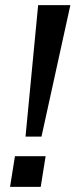

<svg xmlns="http://www.w3.org/2000/svg" viewBox="-20 -725 293 745"><path d="M79 -195 128 -705H253L141 -195ZM19 0 38 -119H157L138 0Z"/></svg>

Font: Mulish SemiBold
Style: Italic
Weight: 600
Italic angle: -9°
Designer: Vernon Adams
Foundry: Vernon Adams
Version: Version 3.603; ttfautohint (v1.8.3)